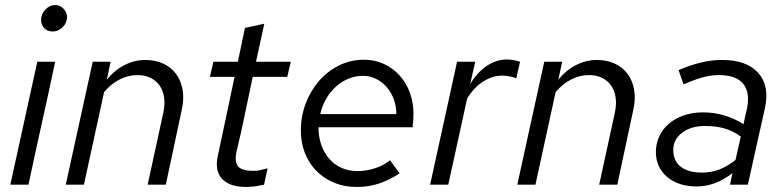

<svg xmlns="http://www.w3.org/2000/svg" viewBox="-20 -733 3110 762"><path d="M189 -608Q168 -608 155.5 -621.5Q143 -635 143 -655Q143 -677 160 -695Q177 -713 200 -713Q219 -713 232.5 -698Q246 -683 246 -666Q246 -642 228.5 -625Q211 -608 189 -608ZM199 -488Q173 -365 146 -244Q119 -123 93 0H21Q48 -123 74.5 -244Q101 -365 128 -488Z M241 0Q268 -123 294.5 -244Q321 -365 348 -488H419Q415 -470 411.5 -452.5Q408 -435 404 -417Q435 -455 474.5 -475Q514 -495 557 -495Q597 -495 628 -480.5Q659 -466 678.5 -440Q698 -414 704.5 -378Q711 -342 702 -300Q686 -225 670 -150Q654 -75 638 0H566Q582 -72 597 -142.5Q612 -213 628 -285Q635 -317 631.5 -344.5Q628 -372 614.5 -392Q601 -412 578.5 -423.5Q556 -435 526 -435Q488 -435 453.5 -417Q419 -399 393 -367Q373 -275 353 -183.5Q333 -92 313 0Z M845 -117Q862 -195 878 -272.5Q894 -350 911 -428H813Q817 -443 820 -458Q823 -473 827 -488H924Q931 -522 938 -555Q945 -588 952 -622Q972 -627 990.5 -630.5Q1009 -634 1029 -639Q1021 -601 1012.5 -563.5Q1004 -526 996 -488H1134Q1130 -473 1127 -458Q1124 -443 1120 -428H983Q967 -354 952 -280Q937 -206 919 -133Q910 -91 924.5 -73Q939 -55 986 -55Q999 -55 1009.5 -57Q1020 -59 1042 -65Q1038 -48 1035 -32.5Q1032 -17 1028 0Q1015 2 1001.5 5Q988 8 975 8Q970 9 966 9Q962 9 957 9Q891 9 861 -23.5Q831 -56 845 -117Z M1566 -45Q1521 -16 1481 -3.5Q1441 9 1396 9Q1346 9 1305.5 -8Q1265 -25 1235.5 -55Q1206 -85 1190 -126Q1174 -167 1174 -216Q1174 -271 1193 -321.5Q1212 -372 1245.5 -411Q1279 -450 1325 -473Q1371 -496 1425 -496Q1467 -496 1503 -479.5Q1539 -463 1565.5 -434Q1592 -405 1606.5 -365.5Q1621 -326 1621 -281Q1621 -274 1620.5 -267.5Q1620 -261 1620 -255Q1619 -248 1618.5 -241.5Q1618 -235 1618 -228H1244Q1244 -190 1255 -158.5Q1266 -127 1286 -103.5Q1306 -80 1335 -67Q1364 -54 1399 -54Q1433 -54 1467.5 -65Q1502 -76 1528 -97Q1538 -84 1547 -71Q1556 -58 1566 -45ZM1420 -432Q1390 -432 1362.5 -420.5Q1335 -409 1312.5 -388.5Q1290 -368 1274 -340Q1258 -312 1251 -280H1553Q1553 -311 1543 -338.5Q1533 -366 1515 -387Q1497 -408 1472.5 -420Q1448 -432 1420 -432Z M1687 0Q1714 -123 1740.5 -244Q1767 -365 1794 -488H1866Q1861 -465 1856 -443.5Q1851 -422 1846 -399Q1872 -444 1910.5 -470.5Q1949 -497 1993 -497Q2004 -497 2019.5 -494Q2035 -491 2044 -488L2029 -422Q2021 -426 2011 -428Q2001 -430 1989 -432Q1985 -432 1981.5 -432.5Q1978 -433 1974 -433Q1934 -433 1897 -409Q1860 -385 1834 -342L1759 0Z M2033 0Q2060 -123 2086.5 -244Q2113 -365 2140 -488H2211Q2207 -470 2203.5 -452.5Q2200 -435 2196 -417Q2227 -455 2266.5 -475Q2306 -495 2349 -495Q2389 -495 2420 -480.5Q2451 -466 2470.5 -440Q2490 -414 2496.5 -378Q2503 -342 2494 -300Q2478 -225 2462 -150Q2446 -75 2430 0H2358Q2374 -72 2389 -142.5Q2404 -213 2420 -285Q2427 -317 2423.5 -344.5Q2420 -372 2406.5 -392Q2393 -412 2370.5 -423.5Q2348 -435 2318 -435Q2280 -435 2245.5 -417Q2211 -399 2185 -367Q2165 -275 2145 -183.5Q2125 -92 2105 0Z M2745 7Q2709 7 2679.5 -2.5Q2650 -12 2628.5 -30Q2607 -48 2595 -73Q2583 -98 2583 -130Q2583 -163 2596.5 -192Q2610 -221 2634.5 -242Q2659 -263 2693.5 -275Q2728 -287 2770 -287Q2816 -287 2857.5 -274Q2899 -261 2931 -240Q2934 -255 2937 -269.5Q2940 -284 2944 -299Q2958 -365 2930 -400Q2902 -435 2833 -435Q2801 -435 2768.5 -426Q2736 -417 2693 -398Q2688 -412 2683 -426.5Q2678 -441 2673 -455Q2721 -475 2762.5 -485Q2804 -495 2846 -495Q2943 -495 2989 -444Q3035 -393 3016 -305Q2999 -228 2982 -152.5Q2965 -77 2948 0H2877Q2879 -11 2882 -23Q2885 -35 2887 -46Q2819 7 2745 7ZM2652 -138Q2652 -94 2682 -71Q2712 -48 2766 -48Q2802 -48 2834 -60Q2866 -72 2899 -98L2920 -191Q2890 -213 2856 -223Q2822 -233 2777 -233Q2723 -233 2687.5 -206.5Q2652 -180 2652 -138Z"/></svg>

Font: Rosa Sans Light
Style: Italic
Weight: 300
Italic angle: -12°
Designer: Pentagram / MCKL
Foundry: Pentagram / MCKL
Version: Version 1.005;September 16, 2019;FontCreator 11.5.0.2425 64-